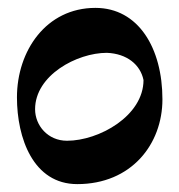

<svg xmlns="http://www.w3.org/2000/svg" viewBox="-20 -453 455 487"><path d="M176 14C313 14 392 -87 392 -201C392 -331 331 -433 222 -433C97 -433 23 -324 23 -206C23 -103 64 14 176 14ZM150 -96C101 -96 69 -135 69 -176C69 -262 175 -319 251 -319C302 -317 336 -289 344 -250C344 -159 231 -96 150 -96Z"/></svg>

Font: EB Garamond
Style: Bold
Weight: 700
Designer: Georg Duffner and Octavio Pardo
Foundry: Georg Duffner
Version: Version 1.000;PS 001.000;hotconv 1.0.88;makeotf.lib2.5.64775